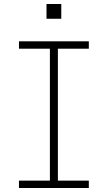

<svg xmlns="http://www.w3.org/2000/svg" viewBox="-20 -942 540 962"><path d="M75 0V-37H230V-698H75V-735H425V-698H270V-37H425V0ZM213 -848V-922H287V-848Z"/></svg>

Font: Iosevka SS04 Extralight
Style: Regular
Weight: 200
Monospace: yes
Designer: Belleve Invis
Foundry: Belleve Invis
Version: Version 19.0.0; ttfautohint (v1.8.4)